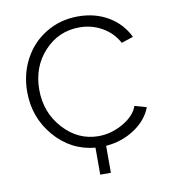

<svg xmlns="http://www.w3.org/2000/svg" viewBox="-75 -595 696 780"><g transform="rotate(-10 272.5 -204.5)"><path d="M509.8 -117.2Q491.2 -66.4 438.5 -31.2Q385.7 3.9 319.8 8.8V120.1H275.9V8.8Q175.8 -0.5 108.9 -78.6Q42 -156.7 42 -262.2Q42 -335.4 74.5 -396.5Q106.9 -457.5 166 -493.2Q225.1 -528.8 297.9 -528.8Q368.2 -528.8 422.4 -496.8Q476.6 -464.8 503.9 -408.2L455.1 -392.1Q432.1 -435.1 389.4 -459.5Q346.7 -483.9 295.9 -483.9Q210 -483.9 150.9 -420.2Q91.8 -356.4 91.8 -262.2Q91.8 -168.5 152.3 -101.8Q212.9 -35.2 296.9 -35.2Q350.6 -35.2 399.7 -64Q448.7 -92.8 460.9 -130.9Z"/></g></svg>

Font: Rawline Light
Style: Regular
Weight: 300
Designer: Matt McInerney, Pablo Impallari, Rodrigo Fuenzalida
Foundry: Matt McInerney, Pablo Impallari, Rodrigo Fuenzalida
Version: Version 4.020;PS 004.020;hotconv 1.0.88;makeotf.lib2.5.64775